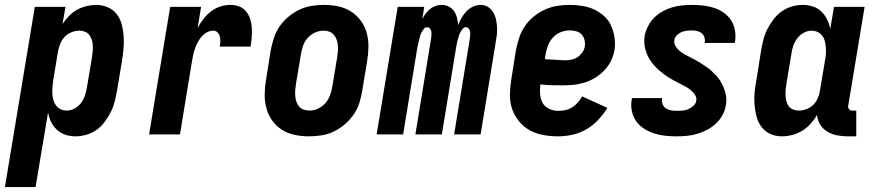

<svg xmlns="http://www.w3.org/2000/svg" viewBox="-54 -548 3574 783"><path d="M-34 215 88 -520H213L201 -450Q212 -467 227 -482.5Q242 -498 260 -508Q278 -518 298.5 -523Q319 -528 338 -528Q364 -528 386.5 -518Q409 -508 423 -489Q437 -470 443 -446.5Q449 -423 450.5 -398Q452 -373 449.5 -347.5Q447 -322 443 -297L423 -177Q419 -155 413.5 -133Q408 -111 397.5 -90.5Q387 -70 373 -51Q359 -32 340 -18.5Q321 -5 298.5 1.5Q276 8 254 8Q232 8 212.5 1.5Q193 -5 178 -19Q163 -33 154 -51.5Q145 -70 142 -90L91 215ZM219 -97Q235 -97 251 -106Q267 -115 277.5 -129.5Q288 -144 293 -160.5Q298 -177 301 -194L321 -314Q323 -326 324 -338Q325 -350 324.5 -362Q324 -374 320.5 -385Q317 -396 310.5 -405Q304 -414 293 -418.5Q282 -423 270 -423Q255 -423 239 -417Q223 -411 211 -399Q199 -387 192.5 -371.5Q186 -356 183 -341L163 -221Q161 -207 160 -193.5Q159 -180 159.5 -167Q160 -154 163.5 -141Q167 -128 174.5 -118Q182 -108 193.5 -102.5Q205 -97 219 -97Z M554 0 640 -520H766L752 -434Q762 -453 775.5 -470.5Q789 -488 806.5 -501.5Q824 -515 844.5 -521.5Q865 -528 885 -528Q905 -528 922 -521.5Q939 -515 950 -501Q961 -487 966.5 -469.5Q972 -452 973 -433.5Q974 -415 972.5 -396Q971 -377 968 -358H842Q844 -368 844.5 -378.5Q845 -389 842.5 -399Q840 -409 833 -416Q826 -423 816 -423Q803 -423 790.5 -416.5Q778 -410 768.5 -399Q759 -388 752.5 -376Q746 -364 741.5 -351Q737 -338 734 -325Q731 -312 729 -299L680 0Z M1206 8Q1176 8 1147.5 2Q1119 -4 1095.5 -19Q1072 -34 1056 -56.5Q1040 -79 1032.5 -106.5Q1025 -134 1025.5 -164Q1026 -194 1031 -223L1050 -343Q1055 -368 1063 -393Q1071 -418 1086 -440Q1101 -462 1122 -479.5Q1143 -497 1167 -508.5Q1191 -520 1216.5 -524Q1242 -528 1267 -528Q1297 -528 1325.5 -522Q1354 -516 1377.5 -501Q1401 -486 1417.5 -463.5Q1434 -441 1441.5 -413.5Q1449 -386 1448.5 -356Q1448 -326 1443 -297L1423 -177Q1419 -152 1411 -127Q1403 -102 1387.5 -80Q1372 -58 1351.5 -40.5Q1331 -23 1307 -11.5Q1283 0 1257 4Q1231 8 1206 8ZM1208 -97Q1226 -97 1243 -105Q1260 -113 1272.5 -127Q1285 -141 1291.5 -158.5Q1298 -176 1301 -194L1321 -314Q1323 -326 1324 -338.5Q1325 -351 1324 -363Q1323 -375 1319 -386Q1315 -397 1307.5 -406Q1300 -415 1289 -419Q1278 -423 1266 -423Q1248 -423 1230.5 -415Q1213 -407 1200.5 -393Q1188 -379 1182 -361.5Q1176 -344 1173 -326L1153 -206Q1151 -194 1150 -181.5Q1149 -169 1150 -157Q1151 -145 1154.5 -134Q1158 -123 1165.5 -114Q1173 -105 1184.5 -101Q1196 -97 1208 -97Z M1482 0 1568 -520H1676L1668 -470Q1674 -482 1682 -492.5Q1690 -503 1700.5 -511.5Q1711 -520 1723 -524Q1735 -528 1748 -528Q1763 -528 1776.5 -521Q1790 -514 1798 -502Q1806 -490 1809.5 -475.5Q1813 -461 1815 -446Q1820 -461 1828.5 -475.5Q1837 -490 1848.5 -502Q1860 -514 1875 -521Q1890 -528 1906 -528Q1922 -528 1935.5 -520Q1949 -512 1957 -498.5Q1965 -485 1968.5 -469.5Q1972 -454 1973 -438Q1974 -422 1972 -405Q1970 -388 1967 -372L1906 0H1798L1862 -390Q1863 -397 1863.5 -404.5Q1864 -412 1863 -419Q1862 -426 1857.5 -431.5Q1853 -437 1846 -437Q1838 -437 1832.5 -430Q1827 -423 1823 -415.5Q1819 -408 1817 -400.5Q1815 -393 1812.5 -385Q1810 -377 1809 -369.5Q1808 -362 1806 -354L1748 0H1640L1704 -390Q1705 -397 1705.5 -404.5Q1706 -412 1705 -419Q1704 -426 1699.5 -431.5Q1695 -437 1688 -437Q1680 -437 1674.5 -430Q1669 -423 1665 -415.5Q1661 -408 1659 -400.5Q1657 -393 1655 -385Q1653 -377 1651.5 -369.5Q1650 -362 1648 -354L1590 0Z M2222 8Q2191 8 2161 2.5Q2131 -3 2106 -17Q2081 -31 2062.5 -53.5Q2044 -76 2034.5 -103.5Q2025 -131 2025.5 -162Q2026 -193 2031 -223L2050 -343Q2055 -368 2063 -393Q2071 -418 2086 -440.5Q2101 -463 2122.5 -480.5Q2144 -498 2168.5 -509Q2193 -520 2218 -524Q2243 -528 2268 -528Q2295 -528 2320.5 -524Q2346 -520 2368.5 -509.5Q2391 -499 2409.5 -482.5Q2428 -466 2438 -443.5Q2448 -421 2452 -395.5Q2456 -370 2452 -344Q2448 -321 2437.5 -299.5Q2427 -278 2410 -260.5Q2393 -243 2372.5 -230.5Q2352 -218 2329 -211Q2306 -204 2284 -202Q2262 -200 2239 -200Q2217 -200 2194.5 -200.5Q2172 -201 2150 -204Q2147 -184 2148.5 -164.5Q2150 -145 2158.5 -129Q2167 -113 2185 -104.5Q2203 -96 2223 -96Q2237 -96 2251.5 -99Q2266 -102 2279 -110Q2292 -118 2302.5 -130Q2313 -142 2320 -155L2423 -108Q2407 -82 2385.5 -59Q2364 -36 2337 -20.5Q2310 -5 2280.5 1.5Q2251 8 2222 8ZM2252 -302Q2265 -302 2278 -305Q2291 -308 2302 -315.5Q2313 -323 2321 -334.5Q2329 -346 2331 -359Q2333 -373 2329.5 -386Q2326 -399 2317.5 -408Q2309 -417 2296 -420.5Q2283 -424 2269 -424Q2251 -424 2233 -417Q2215 -410 2201.5 -395.5Q2188 -381 2181 -363Q2174 -345 2171 -327L2168 -307Q2178 -306 2188.5 -305.5Q2199 -305 2209.5 -304.5Q2220 -304 2230.5 -303Q2241 -302 2252 -302Z M2705 8Q2681 8 2658 5.5Q2635 3 2613.5 -4Q2592 -11 2573 -23Q2554 -35 2541 -53Q2528 -71 2523 -94Q2518 -117 2522 -141Q2522 -142 2522.5 -144Q2523 -146 2524 -148H2646V-145Q2644 -133 2648.5 -122.5Q2653 -112 2662 -106Q2671 -100 2682.5 -98Q2694 -96 2706 -96Q2718 -96 2729.5 -97Q2741 -98 2752 -102.5Q2763 -107 2773 -115.5Q2783 -124 2785 -136Q2788 -150 2780.5 -161Q2773 -172 2763 -180.5Q2753 -189 2741.5 -195Q2730 -201 2718.5 -207Q2707 -213 2695.5 -219Q2684 -225 2673 -232Q2662 -239 2652 -246.5Q2642 -254 2632.5 -262.5Q2623 -271 2614.5 -280.5Q2606 -290 2598.5 -301Q2591 -312 2586 -323.5Q2581 -335 2577.5 -348Q2574 -361 2573.5 -374.5Q2573 -388 2575 -402Q2579 -422 2589 -441.5Q2599 -461 2614 -476Q2629 -491 2648 -501.5Q2667 -512 2687 -518Q2707 -524 2727.5 -526Q2748 -528 2768 -528Q2791 -528 2813.5 -525.5Q2836 -523 2857.5 -516Q2879 -509 2897 -496.5Q2915 -484 2927 -466Q2939 -448 2943 -425.5Q2947 -403 2944 -380Q2943 -378 2943 -376.5Q2943 -375 2941 -373H2819L2820 -375Q2822 -386 2818.5 -396.5Q2815 -407 2807 -413Q2799 -419 2789 -421.5Q2779 -424 2768 -424Q2757 -424 2746 -422.5Q2735 -421 2725 -417Q2715 -413 2706.5 -404.5Q2698 -396 2696 -385Q2694 -371 2701 -359.5Q2708 -348 2718 -340Q2728 -332 2739.5 -325.5Q2751 -319 2762.5 -313.5Q2774 -308 2785.5 -301.5Q2797 -295 2807.5 -288Q2818 -281 2829 -273.5Q2840 -266 2849 -257.5Q2858 -249 2867 -239.5Q2876 -230 2882.5 -219.5Q2889 -209 2894.5 -197Q2900 -185 2903.5 -172Q2907 -159 2908 -145.5Q2909 -132 2906 -118Q2903 -98 2892 -78Q2881 -58 2864.5 -43Q2848 -28 2828.5 -18Q2809 -8 2788.5 -2Q2768 4 2747 6Q2726 8 2705 8Z M3135 8Q3109 8 3087 -2Q3065 -12 3051 -31Q3037 -50 3031 -73.5Q3025 -97 3023 -122Q3021 -147 3023.5 -172.5Q3026 -198 3031 -223L3050 -343Q3054 -365 3059.5 -387Q3065 -409 3075.5 -429.5Q3086 -450 3100.5 -469Q3115 -488 3134 -501.5Q3153 -515 3175 -521.5Q3197 -528 3219 -528Q3241 -528 3261 -521.5Q3281 -515 3295.5 -501Q3310 -487 3319 -468.5Q3328 -450 3332 -430L3347 -520H3472L3405 -116Q3404 -108 3409 -102.5Q3414 -97 3421 -97H3438V8H3403Q3381 8 3360 4Q3339 0 3320.5 -11Q3302 -22 3291 -39.5Q3280 -57 3278 -79Q3267 -60 3251.5 -43Q3236 -26 3217 -14.5Q3198 -3 3176.5 2.5Q3155 8 3135 8ZM3204 -97Q3219 -97 3235 -103Q3251 -109 3263 -121Q3275 -133 3281.5 -148.5Q3288 -164 3290 -179L3310 -299Q3313 -313 3314 -326.5Q3315 -340 3314 -353Q3313 -366 3310 -379Q3307 -392 3299.5 -402Q3292 -412 3280.5 -417.5Q3269 -423 3255 -423Q3239 -423 3223 -414Q3207 -405 3196.5 -390.5Q3186 -376 3180.5 -359.5Q3175 -343 3173 -326L3153 -206Q3151 -194 3150 -182Q3149 -170 3149.5 -158Q3150 -146 3153 -135Q3156 -124 3162.5 -115Q3169 -106 3180.5 -101.5Q3192 -97 3204 -97Z"/></svg>

Font: Iosevka Curly Extrabold
Style: Italic
Weight: 800
Italic angle: -9°
Monospace: yes
Designer: Belleve Invis
Foundry: Belleve Invis
Version: Version 22.1.2; ttfautohint (v1.8.4)